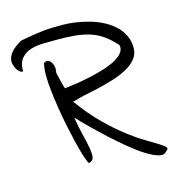

<svg xmlns="http://www.w3.org/2000/svg" viewBox="-111 -713 790 845"><g transform="rotate(-15 284.5 -291.0)"><path d="M193.4 -216.8Q200.2 -172.9 209.5 -136.2Q218.8 -99.6 223.6 -72.3Q228.5 -44.9 226.6 -28.3Q224.6 -11.7 207 -7.8Q205.1 -2 199.2 -14.6Q193.4 -27.3 185.5 -53.2Q177.7 -79.1 168.9 -115.2Q160.2 -151.4 151.9 -191.9Q143.6 -232.4 136.7 -275.4Q129.9 -318.4 125.5 -357.4Q121.1 -396.5 121.1 -428.7Q121.1 -460.9 127 -482.4Q138.7 -491.2 147.9 -486.8Q157.2 -482.4 162.6 -472.7Q168 -462.9 169.9 -450.2Q169.9 -437.5 168 -426.8Q168.9 -422.9 171.4 -412.1Q173.8 -401.4 176.8 -389.2Q179.7 -377 182.6 -366.2Q185.5 -355.5 187.5 -351.6Q201.2 -353.5 228 -356.9Q254.9 -360.4 286.1 -366.7Q317.4 -373 350.1 -381.8Q382.8 -390.6 409.2 -402.3Q435.5 -414.1 452.6 -429.7Q469.7 -445.3 469.7 -464.8Q469.7 -466.8 468.8 -469.7V-472.7Q441.4 -503.9 413.1 -523.4Q384.8 -543 353 -552.2Q321.3 -561.5 286.1 -564.5Q251 -567.4 210.9 -567.4Q181.6 -567.4 149.4 -566.9Q117.2 -566.4 90.3 -558.6Q63.5 -550.8 45.9 -530.3Q28.3 -509.8 28.3 -470.7Q19.5 -470.7 12.7 -476.6Q5.9 -482.4 1 -490.7Q-3.9 -499 -6.8 -508.3Q-9.8 -517.6 -9.8 -524.4Q-9.8 -538.1 -3.9 -550.3Q2 -562.5 11.7 -572.3Q21.5 -582 33.2 -590.3Q44.9 -598.6 56.6 -604.5Q87.9 -610.4 111.8 -614.3Q135.7 -618.2 157.2 -620.6Q178.7 -623 200.7 -623.5Q222.7 -624 250 -624Q277.3 -624 307.6 -619.6Q337.9 -615.2 369.1 -606.4Q400.4 -597.7 428.2 -583.5Q456.1 -569.3 478 -549.3Q500 -529.3 512.7 -503.4Q525.4 -477.5 525.4 -445.3Q525.4 -417 507.8 -395.5Q490.2 -374 460.9 -358.4Q431.6 -342.8 396 -332Q360.4 -321.3 324.7 -313Q289.1 -304.7 257.8 -298.8Q226.6 -291 207 -285.2Q255.9 -217.8 303.7 -170.9Q351.6 -124 393.6 -91.8Q435.5 -59.6 469.7 -39.6Q503.9 -19.5 525.4 -5.9Q546.9 7.8 552.7 15.6Q558.6 23.4 543.9 33.2Q533.2 46.9 508.8 40Q484.4 33.2 452.6 13.2Q420.9 -6.8 384.8 -36.6Q348.6 -66.4 313.5 -98.6Q278.3 -130.9 246.6 -162.1Q214.8 -193.4 193.4 -216.8Z"/></g></svg>

Font: Indie Flower
Style: Regular
Weight: 400
Designer: Kimberly Geswein
Foundry: Kimberly Geswein
Version: Version 1.001 2010